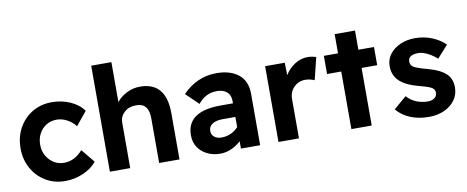

<svg xmlns="http://www.w3.org/2000/svg" viewBox="-65 -1025 3210 1320"><g transform="rotate(-10 1540.0 -365.0)"><path d="M301 10Q225 10 165 -26Q105 -62 70.5 -124Q36 -186 36 -264Q36 -343 70.5 -405.5Q105 -468 165 -504Q225 -540 301 -540Q371 -540 430.5 -513.5Q490 -487 522 -441L445 -347Q424 -376 388 -396Q352 -416 314 -416Q273 -416 241 -396Q209 -376 191 -342Q173 -308 173 -265Q173 -223 192 -189Q211 -155 242.5 -135Q274 -115 314 -115Q353 -115 385.5 -132Q418 -149 445 -180L522 -86Q488 -43 427.5 -16.5Q367 10 301 10Z M613 0V-740H754V-461Q781 -496 825 -518Q869 -540 917 -540Q1099 -540 1099 -323V0H957V-313Q957 -422 866 -418Q818 -418 786.5 -389Q755 -360 755 -317V0Z M1383 10Q1333 10 1292.5 -10Q1252 -30 1228.5 -65.5Q1205 -101 1205 -149Q1205 -316 1442 -316H1528V-331Q1528 -374 1502.5 -396Q1477 -418 1434 -418Q1393 -418 1361 -402Q1329 -386 1301 -352L1214 -436Q1262 -486 1321.5 -513Q1381 -540 1451 -540Q1547 -540 1604.5 -494.5Q1662 -449 1662 -359V0H1528V-51Q1497 -23 1460 -6.5Q1423 10 1383 10ZM1410 -98Q1445 -98 1476 -112Q1507 -126 1528 -150V-221H1440Q1393 -221 1367 -204Q1341 -187 1341 -155Q1341 -129 1360.5 -113.5Q1380 -98 1410 -98Z M1790 0V-529H1927L1929 -442Q1955 -485 1997.5 -512.5Q2040 -540 2087 -540Q2105 -540 2120.5 -537Q2136 -534 2147 -530L2109 -375Q2098 -380 2080.5 -384.5Q2063 -389 2045 -389Q1998 -389 1965.5 -356.5Q1933 -324 1933 -273V0Z M2299 0V-402H2200V-529H2299V-663H2441V-529H2550V-402H2441V0Z M2840 10Q2767 10 2709.5 -14Q2652 -38 2616 -82L2705 -158Q2735 -125 2773 -110.5Q2811 -96 2850 -96Q2879 -96 2897 -109.5Q2915 -123 2915 -146Q2915 -168 2897 -180Q2879 -193 2813 -210Q2712 -236 2670 -281Q2633 -320 2633 -380Q2633 -428 2661 -464Q2689 -500 2735.5 -520Q2782 -540 2837 -540Q2899 -540 2954 -518Q3009 -496 3047 -458L2971 -373Q2943 -399 2907 -417Q2871 -435 2842 -435Q2771 -435 2771 -387Q2771 -364 2792 -349Q2802 -343 2824 -335Q2846 -327 2883 -317Q2977 -292 3017 -251Q3034 -233 3042 -209.5Q3050 -186 3050 -159Q3050 -110 3022.5 -71.5Q2995 -33 2947.5 -11.5Q2900 10 2840 10Z"/></g></svg>

Font: Readex Pro SemiBold
Style: Regular
Weight: 600
Designer: Bonnie Shaver-Troup, Thomas Jockin
Foundry: Lexend
Version: Version 1.204; ttfautohint (v1.8.4.7-5d5b)